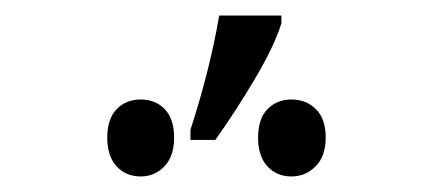

<svg xmlns="http://www.w3.org/2000/svg" viewBox="-20 -858 557 247"><path d="M225 -691Q250 -768 262 -838H342V-828Q333 -799 308.5 -757.5Q284 -716 257 -678H225ZM118 -681Q118 -705 130 -717.5Q142 -730 161 -730Q180 -730 192 -717.5Q204 -705 204 -681Q204 -657 191.5 -644Q179 -631 161 -631Q142 -631 130 -644Q118 -657 118 -681ZM312 -681Q312 -705 324 -717.5Q336 -730 355 -730Q374 -730 386.5 -717.5Q399 -705 399 -681Q399 -657 386 -644Q373 -631 355 -631Q336 -631 324 -644Q312 -657 312 -681Z"/></svg>

Font: Noto Serif Narrow
Style: Regular
Weight: 400
Width: 4
Designer: Monotype Design Team
Foundry: Monotype Imaging Inc.
Version: Version 1.001